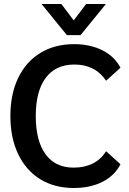

<svg xmlns="http://www.w3.org/2000/svg" viewBox="-20 -931 648 961"><path d="M32 -350Q32 -460 71 -541Q110 -622 182 -666Q254 -710 351 -710Q432 -710 493 -679Q554 -648 583 -592L511 -527Q457 -608 352 -608Q259 -608 209 -541.5Q159 -475 159 -350Q159 -226 208 -159Q257 -92 348 -92Q459 -92 511 -174L583 -109Q554 -52 493 -21Q432 10 349 10Q253 10 181.5 -34Q110 -78 71 -159.5Q32 -241 32 -350ZM188 -911H287L349 -829L411 -911H510L383 -755H315Z"/></svg>

Font: Sarabun SemiBold
Style: Regular
Weight: 600
Designer: Suppakit Chalermlarp | Katatrad Co.,Ltd.
Foundry: Cadson Demak Co.,Ltd.
Version: Version 1.000; ttfautohint (v1.6)